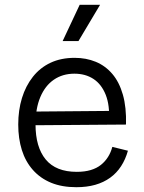

<svg xmlns="http://www.w3.org/2000/svg" viewBox="-20 -768 599 800"><path d="M298 12Q238 12 193 -6.5Q148 -25 117 -60Q86 -95 71 -143Q56 -191 56 -249Q56 -309 71.5 -359.5Q87 -410 117 -448Q147 -486 190.5 -506.5Q234 -527 291 -527Q339 -527 379 -510.5Q419 -494 448 -460Q477 -426 492 -373.5Q507 -321 505 -249L101 -246V-303L459 -306L434 -263Q438 -329 420.5 -373Q403 -417 369.5 -439Q336 -461 290 -461Q241 -461 204.5 -436Q168 -411 148 -363.5Q128 -316 128 -250Q128 -155 170.5 -103.5Q213 -52 300 -52Q333 -52 358 -59.5Q383 -67 400.5 -81Q418 -95 430 -114Q442 -133 448 -156L513 -140Q503 -104 484.5 -75.5Q466 -47 439 -27.5Q412 -8 377 2Q342 12 298 12ZM307 -597H241L312 -748H397Z"/></svg>

Font: Bricolage Grotesque 96pt ExtraBold Light
Style: Regular
Weight: 300
Version: Version 1.001;gftools[0.9.33.dev8+g029e19f]